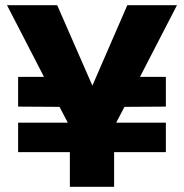

<svg xmlns="http://www.w3.org/2000/svg" viewBox="-20 -722 711 742"><path d="M521 -425H621V-310L461 -309L429 -248H621V-134H421V0H250V-134H50V-248H242L210 -309L50 -310V-425H150L7 -702H201L337 -391L472 -702H664Z"/></svg>

Font: MSTAGE
Style: Bold
Weight: 700
Designer: Ninad Kale (Devanagari), Jonny Pinhorn (Latin)
Foundry: Indian Type Foundry
Version: 4.004